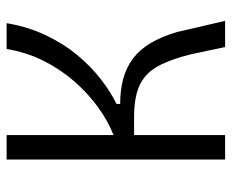

<svg xmlns="http://www.w3.org/2000/svg" viewBox="-80 -620 700 580"><g transform="rotate(-90 270.0 -330.0)"><path d="M78 0V-660H152V-337Q195 -354 237 -384.5Q279 -415 315 -456.5Q351 -498 376.5 -549Q402 -600 412 -660H490Q479 -595 453.5 -541.5Q428 -488 394 -447Q360 -406 321.5 -376Q283 -346 246 -328V-317Q289 -317 323 -307.5Q357 -298 383.5 -278Q410 -258 429.5 -225.5Q449 -193 463 -146L497 0H418L396 -103Q381 -164 360.5 -202Q340 -240 304 -257.5Q268 -275 205 -275H152V0Z"/></g></svg>

Font: Bricolage Grotesque SemiCondensed Light
Style: Regular
Weight: 300
Width: 4
Designer: Mathieu Triay
Foundry: Atelier Triay
Version: Version 1.000;gftools[0.9.30]